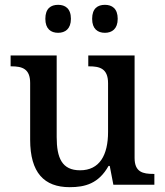

<svg xmlns="http://www.w3.org/2000/svg" viewBox="-20 -766 684 796"><path d="M221 -630C250 -630 274 -646 274 -688C274 -731 250 -746 221 -746C191 -746 168 -731 168 -688C168 -646 191 -630 221 -630ZM415 -630C444 -630 468 -646 468 -688C468 -731 444 -746 415 -746C385 -746 362 -731 362 -688C362 -646 385 -630 415 -630ZM269 10C333 10 389 -5 430 -78H435L450 0H620V-45H616C573 -45 538 -52 538 -111V-536H346V-491H349C392 -491 428 -483 428 -421V-219C428 -123 393 -60 312 -60C237 -60 215 -111 215 -198V-536H24V-491H27C72 -491 105 -481 105 -422V-187C105 -50 163 10 269 10Z"/></svg>

Font: Noto Serif Thai Medium
Style: Regular
Weight: 500
Designer: Monotype Design Team
Foundry: Monotype Imaging Inc.
Version: Version 1.901;PS 001.901;hotconv 1.0.88;makeotf.lib2.5.64775